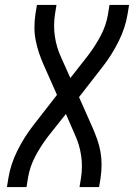

<svg xmlns="http://www.w3.org/2000/svg" viewBox="-20 -755 541 775"><path d="M8 0 14 -37Q23 -92 49.5 -145.5Q76 -199 112 -246L210 -372L155 -496Q145 -519 137 -543Q129 -567 124 -592.5Q119 -618 119 -644.5Q119 -671 123 -698L129 -735H208L202 -698Q195 -652 201.5 -608Q208 -564 226 -525L264 -440L336 -532Q365 -570 387 -612Q409 -654 416 -698L422 -735H501L495 -698Q486 -643 459.5 -589.5Q433 -536 397 -489L299 -363L354 -239Q364 -216 372.5 -192Q381 -168 385.5 -142.5Q390 -117 390 -90.5Q390 -64 386 -37L380 0H301L307 -37Q314 -83 307.5 -127Q301 -171 283 -210L246 -295L173 -203Q144 -165 122 -123Q100 -81 93 -37L87 0Z"/></svg>

Font: Iosevka Term Curly
Style: Italic
Weight: 400
Italic angle: -9°
Designer: Belleve Invis
Foundry: Belleve Invis
Version: Version 32.3.0